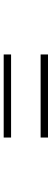

<svg xmlns="http://www.w3.org/2000/svg" viewBox="360 -900 280 1040"><g transform="rotate(90 500.0 -380.0)"><path d="M725 -460V-500H275V-460ZM725 -260V-300H275V-260Z"/></g></svg>

Font: Noto Serif CJK HK Black
Style: Regular
Weight: 900
Designer: Ryoko NISHIZUKA 西塚涼子 (kana & ideographs); Frank Grießhammer (Latin, Greek & Cyrillic); Wenlong ZHANG 张文龙 (bopomofo); San
Foundry: Adobe
Version: Version 2.001;hotconv 1.1.0;makeotfexe 2.6.0